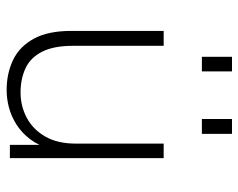

<svg xmlns="http://www.w3.org/2000/svg" viewBox="-92 -634 736 593"><g transform="rotate(90 276.5 -338.0)"><path d="M259 10Q207 10 165.5 -10Q124 -30 100 -74Q76 -118 76 -189V-475H122V-195Q122 -135 140.5 -99Q159 -63 192 -48Q225 -33 266 -33Q308 -33 344 -52Q380 -71 402 -109Q424 -147 424 -203V-475H469V0H428V-126H441Q430 -88 410 -62Q390 -36 364.5 -20Q339 -4 312 3Q285 10 259 10ZM348 -593V-686H394V-593ZM156 -593V-686H201V-593Z"/></g></svg>

Font: SUSE ExtraLight
Style: Regular
Weight: 250
Designer: Rene Bieder
Foundry: SUSE
Version: Version 1.000